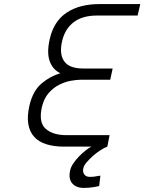

<svg xmlns="http://www.w3.org/2000/svg" viewBox="-20 -717 706 939"><path d="M505 0Q491 5 471.5 17.5Q452 30 434.5 45.5Q417 61 403.5 77Q390 93 388 104Q383 122 391.5 135Q400 148 419 148Q425 148 434 147.5Q443 147 451 145Q461 144 471 142L465 193Q452 196 439 198Q428 200 415 201Q402 202 390 202Q352 202 333 179.5Q314 157 323 117Q326 101 338 83Q350 65 366 48.5Q382 32 398.5 19Q415 6 427 0H291Q244 0 207 -11.5Q170 -23 147.5 -47.5Q125 -72 118.5 -110Q112 -148 124 -201Q141 -273 183 -308.5Q225 -344 275 -359Q237 -377 222.5 -419.5Q208 -462 224 -529Q244 -614 306.5 -655.5Q369 -697 466 -697H666L653 -641H455Q383 -641 340.5 -608.5Q298 -576 284 -517Q269 -454 293.5 -418Q318 -382 387 -382H531L519 -327H374Q355 -327 327 -322Q299 -317 270.5 -303Q242 -289 218.5 -262.5Q195 -236 185 -194Q168 -119 203 -87.5Q238 -56 305 -56H516Z"/></svg>

Font: Panefresco 250wt
Style: Italic
Weight: 300
Version: Version 1.000